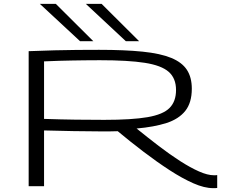

<svg xmlns="http://www.w3.org/2000/svg" viewBox="-20 -968 1180 998"><path d="M1088 10Q1042 10 984.5 -15.5Q927 -41 861.5 -83.5Q796 -126 727 -178.5Q658 -231 592 -286Q572 -285 548.5 -285Q525 -285 505 -285Q437 -285 362.5 -286.5Q288 -288 209 -290V0H129V-702Q205 -705 265 -706.5Q325 -708 379.5 -708.5Q434 -709 495 -709Q629 -709 721.5 -699.5Q814 -690 870 -667Q926 -644 951.5 -605Q977 -566 977 -507Q977 -434 943 -391.5Q909 -349 845 -328.5Q781 -308 690 -300Q748 -253 805.5 -209Q863 -165 916 -131Q969 -97 1014 -77Q1059 -57 1092 -57Q1095 -57 1100 -57Q1105 -57 1109 -58V9Q1104 10 1098 10Q1092 10 1088 10ZM522 -345Q666 -345 747 -359Q828 -373 861.5 -407Q895 -441 895 -500Q895 -561 857 -594.5Q819 -628 732.5 -641.5Q646 -655 499 -655Q453 -655 418.5 -654.5Q384 -654 353.5 -653.5Q323 -653 289 -652Q255 -651 209 -649V-350Q297 -347 373.5 -346Q450 -345 522 -345ZM634 -754 426 -948H508L703 -754ZM396 -754 187 -948H270L465 -754Z"/></svg>

Font: Georama ExtraExtended Light
Style: Regular
Weight: 300
Width: 8
Designer: Jean-Baptiste Levee
Foundry: Production Type
Version: Version 1.000